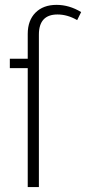

<svg xmlns="http://www.w3.org/2000/svg" viewBox="-20 -761 350 781"><path d="M210 -741.2Q261.7 -741.2 310.1 -711.9L293.9 -679.2Q254.4 -702.1 213.9 -702.1Q138.2 -702.1 138.2 -620.1V0H92.8V-483.9H20V-522H92.8V-623Q92.8 -677.7 124.3 -709.5Q155.8 -741.2 210 -741.2Z"/></svg>

Font: Fira Sans Compressed ExtraLight
Style: Regular
Weight: 250
Width: 1
Designer: Carrois Corporate & Edenspiekermann AG
Foundry: Carrois Corporate GbR & Edenspiekermann AG
Version: Version 4.203;PS 004.203;hotconv 1.0.88;makeotf.lib2.5.64775